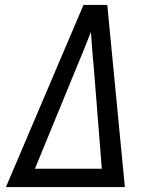

<svg xmlns="http://www.w3.org/2000/svg" viewBox="-20 -755 640 775"><path d="M4 0 317 -735H413L484 0ZM391 -74 382 -187 358 -490Q354 -524 352 -558Q350 -592 347 -626Q334 -592 320 -558Q306 -524 292 -490L121 -74Z"/></svg>

Font: Iosevka Extended
Style: Italic
Weight: 400
Width: 7
Italic angle: -9°
Monospace: yes
Designer: Belleve Invis
Foundry: Belleve Invis
Version: Version 32.5.0; ttfautohint (v1.8.4)